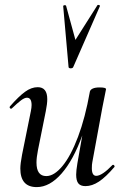

<svg xmlns="http://www.w3.org/2000/svg" viewBox="-20 -751 508 784"><path d="M129 -87Q129 -32 169 -32Q201 -32 235 -73Q269 -114 298.5 -192Q328 -270 347 -377Q349 -385 359 -389.5Q369 -394 387 -394Q413 -394 413 -387L409 -367Q400 -324 398 -312L357 -89Q355 -80 355 -64Q355 -33 373 -33Q385 -33 402 -44.5Q419 -56 439 -77Q440 -78 442 -78Q445 -78 447 -74.5Q449 -71 447 -69Q412 -28 384 -9.5Q356 9 329 9Q309 9 300 -2Q291 -13 291 -38Q291 -54 296 -84L316 -198Q280 -98 231.5 -42.5Q183 13 130 13Q63 13 63 -63Q63 -82 70 -119L106 -297Q109 -312 109 -322Q109 -352 90 -352Q80 -352 65.5 -341Q51 -330 29 -309Q27 -307 25 -307Q22 -307 20 -310.5Q18 -314 21 -317Q56 -357 82 -376Q108 -395 134 -395Q173 -395 173 -346Q173 -327 167 -297L135 -138Q129 -108 129 -87ZM244 -730Q249 -730 250 -727L288 -588L378 -730Q379 -731 381 -731Q384 -731 386.5 -729.5Q389 -728 388 -726L279 -477Q277 -472 268 -472Q265 -472 262.5 -473.5Q260 -475 260 -477L238 -726Q238 -729 244 -730Z"/></svg>

Font: CormorantInfant-MediumItalic
Style: Italic
Weight: 500
Italic angle: -10°
Designer: Christian Thalmann (Catharsis Fonts)
Foundry: Catharsis Fonts
Version: Version 3.303